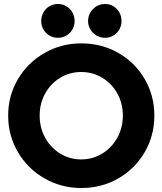

<svg xmlns="http://www.w3.org/2000/svg" viewBox="-20 -948 826 976"><path d="M21.5 -360.4Q21.5 -461.9 71.3 -545.9Q121.1 -629.9 206.3 -678.7Q291.5 -727.5 393.6 -727.5Q496.6 -727.5 581.5 -679Q666.5 -630.4 715.6 -546.1Q764.6 -461.9 764.6 -360.4Q764.6 -258.3 715.3 -174.1Q666 -89.8 581.3 -41Q496.6 7.8 393.6 7.8Q292 7.8 206.5 -41Q121.1 -89.8 71.3 -174.3Q21.5 -258.8 21.5 -360.4ZM604.5 -360.4Q604.5 -422.4 576.4 -472.9Q548.3 -523.4 499.8 -552.7Q451.2 -582 392.6 -582Q334.5 -582 286.1 -552.7Q237.8 -523.4 209.7 -472.9Q181.6 -422.4 181.6 -360.4Q181.6 -298.8 209.5 -248Q237.3 -197.3 285.6 -167.5Q334 -137.7 392.6 -137.7Q451.7 -137.7 500 -167.5Q548.3 -197.3 576.4 -248Q604.5 -298.8 604.5 -360.4ZM427.7 -840.8Q427.7 -864.7 439.5 -884.8Q451.2 -904.8 470.9 -916.3Q490.7 -927.7 514.6 -927.7Q537.6 -927.7 556.6 -916.3Q575.7 -904.8 586.7 -884.8Q597.7 -864.7 597.7 -840.8Q597.7 -817.9 586.7 -798.3Q575.7 -778.8 556.6 -767.3Q537.6 -755.9 514.6 -755.9Q490.7 -755.9 470.9 -767.3Q451.2 -778.8 439.5 -798.3Q427.7 -817.9 427.7 -840.8ZM189.5 -840.8Q189.5 -864.7 200.7 -884.8Q211.9 -904.8 231.4 -916.3Q251 -927.7 274.4 -927.7Q297.9 -927.7 317.4 -916.3Q336.9 -904.8 348.1 -884.8Q359.4 -864.7 359.4 -840.8Q359.4 -817.9 348.1 -798.3Q336.9 -778.8 317.4 -767.3Q297.9 -755.9 274.4 -755.9Q251 -755.9 231.4 -767.3Q211.9 -778.8 200.7 -798.3Q189.5 -817.9 189.5 -840.8Z"/></svg>

Font: Reddit Sans Chocolate ExtraBold
Style: Regular
Weight: 800
Designer: Stephen Hutchings
Foundry: Reddit
Version: Version 1.011